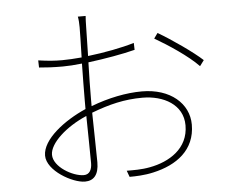

<svg xmlns="http://www.w3.org/2000/svg" viewBox="-54 -842 1108 909"><g transform="rotate(-5 500.0 -387.5)"><path d="M311 -28C259 -28 169 -79 169 -137C169 -192 249 -264 347 -306C348 -222 350 -130 350 -82C350 -52 339 -28 311 -28ZM376 -383C376 -432 377 -497 379 -558C458 -568 544 -583 602 -598L601 -631C542 -613 457 -597 380 -588C381 -653 383 -710 383 -729C383 -749 384 -761 385 -778H348C351 -763 352 -745 352 -727C352 -709 351 -652 349 -584C315 -581 283 -579 256 -579C221 -579 192 -581 143 -588L144 -554C175 -551 211 -549 256 -549C282 -549 314 -551 348 -555C347 -494 346 -429 346 -380V-339C243 -294 136 -213 136 -136C136 -64 255 3 314 3C355 3 380 -23 380 -83C380 -135 377 -232 376 -319C460 -351 533 -369 619 -369C719 -369 811 -320 811 -221C811 -110 718 -55 626 -38C585 -30 546 -31 515 -31L526 -1C553 -1 597 -2 640 -12C752 -37 841 -101 841 -222C841 -322 754 -399 619 -399C545 -399 459 -382 376 -350ZM699 -643C763 -606 854 -546 904 -494L924 -521C881 -561 781 -631 717 -668Z"/></g></svg>

Font: Noto Sans T Chinese Thin
Style: Regular
Weight: 100
Designer: Ryoko NISHIZUKA (kana & ideographs); Paul D. Hunt (Latin, Greek & Cyrillic); Wenlong ZHANG (bopomofo); Sandoll Communica
Foundry: Adobe Systems Incorporated
Version: Version 1.000;PS 1;hotconv 1.0.78;makeotf.lib2.5.61930